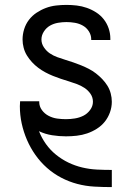

<svg xmlns="http://www.w3.org/2000/svg" viewBox="-20 -548 540 783"><path d="M435 215Q400 215 364.5 213Q329 211 295 202Q261 193 229.5 176.5Q198 160 171.5 136.5Q145 113 124.5 84Q104 55 90 22.5Q76 -10 68.5 -44.5Q61 -79 61 -115Q61 -120 61.5 -125Q62 -130 62 -135H140V-132Q140 -114 151 -99Q162 -84 178.5 -75.5Q195 -67 213 -64.5Q231 -62 249 -62Q267 -62 285.5 -65Q304 -68 320 -76Q336 -84 347.5 -99.5Q359 -115 359 -133Q359 -151 349 -165.5Q339 -180 324.5 -189.5Q310 -199 294 -205Q278 -211 261.5 -216Q245 -221 228.5 -226.5Q212 -232 196 -238.5Q180 -245 165 -253Q150 -261 136 -271.5Q122 -282 110.5 -294.5Q99 -307 90 -321.5Q81 -336 76.5 -353Q72 -370 72 -387Q72 -408 78.5 -429Q85 -450 98 -467Q111 -484 129 -496Q147 -508 167 -515.5Q187 -523 208.5 -525.5Q230 -528 251 -528Q272 -528 293 -525.5Q314 -523 334 -516Q354 -509 372 -497.5Q390 -486 403 -469.5Q416 -453 423 -432.5Q430 -412 430 -391V-385H352V-388Q352 -405 342.5 -420Q333 -435 318 -443.5Q303 -452 285.5 -455Q268 -458 251 -458Q234 -458 216.5 -455Q199 -452 184 -443.5Q169 -435 159 -419.5Q149 -404 149 -387Q149 -370 159 -355Q169 -340 183 -330.5Q197 -321 213.5 -315Q230 -309 246.5 -304Q263 -299 279 -293.5Q295 -288 311 -281.5Q327 -275 342.5 -267Q358 -259 371.5 -248.5Q385 -238 397 -225.5Q409 -213 418 -198.5Q427 -184 431.5 -167Q436 -150 436 -133Q436 -111 428.5 -90Q421 -69 407.5 -52Q394 -35 375 -23Q356 -11 335.5 -4Q315 3 293 5.5Q271 8 249 8Q221 8 192.5 3.5Q164 -1 139 -13Q150 15 167.5 39.5Q185 64 208.5 83Q232 102 259 115Q286 128 315.5 135Q345 142 375 143.5Q405 145 435 145H436V215Z"/></svg>

Font: Iosevka Fixed
Style: Regular
Weight: 400
Monospace: yes
Designer: Belleve Invis
Foundry: Belleve Invis
Version: Version 33.2.4